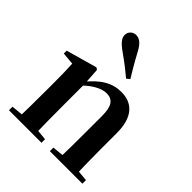

<svg xmlns="http://www.w3.org/2000/svg" viewBox="-230 -1000 1146 1146"><g transform="rotate(45 342.5 -427.5)"><path d="M36 0H310.6V-29.9L204.7 -40.2H141.6L36 -29.9ZM106.2 0H247.6C245.6 -50.2 244.6 -165.6 244.6 -234.8V-428L237.2 -541.7L224.2 -550.4L28.1 -495.2V-470.7L106.2 -463.8C108.9 -415.2 109.9 -376.3 109.9 -310.2V-234.8C109.9 -165.6 108.9 -50.2 106.2 0ZM381.3 0H655.9V-29.9L547.8 -40.2H485.2L381.3 -29.9ZM450 0H591.2C589.2 -50.2 587.5 -162.8 587.5 -234.8V-360.5C587.5 -492.9 526.8 -551.9 434.5 -551.9C361.8 -551.9 297.8 -520.8 222.9 -425.7H207.6L212.5 -383.3C273.4 -454.2 335 -484.2 376.2 -484.2C427 -484.2 453 -454.1 453 -369.8V-234.8C453 -162.8 452 -50.2 450 0ZM416.9 -643.7C392.4 -684.5 366.6 -726 329.8 -795.4C306.1 -837.5 283.9 -854.8 255.1 -854.8C230.6 -854.8 206.4 -836.1 206.4 -805.7C206.4 -779.2 228.5 -754.3 269.4 -725.9C327.1 -685.1 362 -656.9 397 -627.8Z"/></g></svg>

Font: Source Han Serif CN VF
Style: Regular
Weight: 250
Designer: Ryoko NISHIZUKA 西塚涼子 (kana & ideographs); Frank Grießhammer (Latin, Greek & Cyrillic); Wenlong ZHANG 张文龙 (bopomofo); San
Foundry: Adobe
Version: Version 2.002;hotconv 1.1.0;makeotfexe 2.6.0